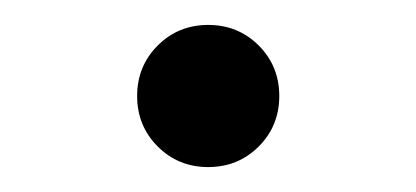

<svg xmlns="http://www.w3.org/2000/svg" viewBox="-20 -437 334 154"><path d="M147 -303Q123 -303 106.5 -319.5Q90 -336 90 -360Q90 -384 106.5 -400.5Q123 -417 147 -417Q171 -417 187.5 -400.5Q204 -384 204 -360Q204 -336 187.5 -319.5Q171 -303 147 -303Z"/></svg>

Font: Asap Semi Expanded Medium
Style: Regular
Weight: 500
Width: 6
Designer: Pablo Cosgaya
Foundry: Omnibus-Type
Version: Version 3.001; ttfautohint (v1.8.4.7-5d5b)